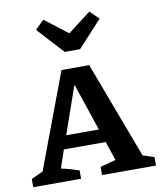

<svg xmlns="http://www.w3.org/2000/svg" viewBox="-88 -852 771 921"><g transform="rotate(-10 298.0 -391.5)"><path d="M542 -59Q556 -55 566.5 -51.5Q577 -48 597 -41V0H334V-40L410 -60L379 -153H175L145 -65Q169 -60 190 -54Q211 -48 232 -41V0H-1V-40L56 -66L230 -530H365ZM198 -218H357L279 -450ZM260 -613 143 -741 186 -783 298 -697 410 -783 453 -741 335 -613Z"/></g></svg>

Font: Piazzolla SC SemiBold
Style: Regular
Weight: 600
Designer: Juan Pablo del Peral
Foundry: Huerta Tipografica
Version: Version 1.330